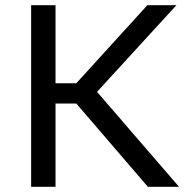

<svg xmlns="http://www.w3.org/2000/svg" viewBox="-20 -720 740 740"><path d="M100 0H194V-321H274L550 0H670L354 -366L660 -700H548L274 -399H194V-700H100Z"/></svg>

Font: Golos Text VF
Style: Regular
Weight: 400
Designer: A.Korolkova, Vitaly Kuzmin
Foundry: ParaType Ltd
Version: Version 2.005